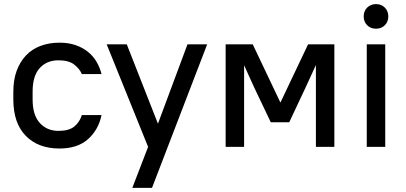

<svg xmlns="http://www.w3.org/2000/svg" viewBox="-20 -716 1981 936"><path d="M270 8Q166 8 105.5 -54Q45 -116 45 -231V-269Q45 -326 61 -370Q77 -414 106 -445Q135 -476 177 -492Q219 -508 270 -508Q314 -508 348.5 -496Q383 -484 408.5 -463.5Q434 -443 450.5 -415Q467 -387 475 -355H379Q368 -381 341.5 -401.5Q315 -422 265 -422Q208 -422 173.5 -384Q139 -346 139 -269V-231Q139 -155 174 -116.5Q209 -78 265 -78Q316 -78 342 -99Q368 -120 379 -155H475Q460 -83 409 -37.5Q358 8 270 8Z M702 0 500 -500H598L750 -113L894 -500H990L721 200H625Z M1219 -290 1170 -398V0H1080V-500H1212L1347 -216L1482 -500H1610V0H1520V-399L1470 -290L1390 -120H1300Z M1768 -500H1858V0H1768ZM1813 -576Q1787 -576 1770 -593Q1753 -610 1753 -636Q1753 -662 1770 -679Q1787 -696 1813 -696Q1839 -696 1856 -679Q1873 -662 1873 -636Q1873 -610 1856 -593Q1839 -576 1813 -576Z"/></svg>

Font: PT Root UI Web Medium
Style: Regular
Weight: 500
Designer: Vitaly Kuzmin
Foundry: ParaType Ltd.
Version: Version 1.001W